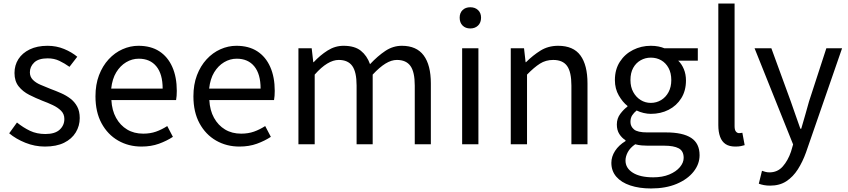

<svg xmlns="http://www.w3.org/2000/svg" viewBox="-20 -816 4796 1086"><path d="M234 13Q177 13 123.5 -8.5Q70 -30 32 -62L76 -123Q112 -94 150 -76Q188 -58 237 -58Q291 -58 317.5 -82.5Q344 -107 344 -143Q344 -171 325.5 -189.5Q307 -208 278.5 -221.5Q250 -235 220 -246Q182 -261 145.5 -279.5Q109 -298 85.5 -327.5Q62 -357 62 -403Q62 -447 84 -481.5Q106 -516 148 -536.5Q190 -557 249 -557Q299 -557 342.5 -539Q386 -521 417 -495L373 -438Q345 -458 315.5 -472Q286 -486 250 -486Q198 -486 173.5 -462.5Q149 -439 149 -407Q149 -382 165.5 -365Q182 -348 209 -336.5Q236 -325 266 -313Q296 -302 325.5 -289Q355 -276 378.5 -258Q402 -240 416.5 -213.5Q431 -187 431 -148Q431 -104 408.5 -67Q386 -30 342.5 -8.5Q299 13 234 13Z M780 13Q707 13 648 -21Q589 -55 554.5 -118.5Q520 -182 520 -271Q520 -338 540 -390.5Q560 -443 594.5 -480.5Q629 -518 673 -537.5Q717 -557 763 -557Q833 -557 881 -526Q929 -495 954.5 -437.5Q980 -380 980 -302Q980 -287 979 -274Q978 -261 976 -250H610Q613 -192 636.5 -149.5Q660 -107 699 -83.5Q738 -60 790 -60Q830 -60 862.5 -71.5Q895 -83 926 -103L958 -42Q923 -19 879 -3Q835 13 780 13ZM609 -315H900Q900 -397 864.5 -440.5Q829 -484 765 -484Q727 -484 693.5 -464Q660 -444 637.5 -407Q615 -370 609 -315Z M1334 13Q1261 13 1202 -21Q1143 -55 1108.5 -118.5Q1074 -182 1074 -271Q1074 -338 1094 -390.5Q1114 -443 1148.5 -480.5Q1183 -518 1227 -537.5Q1271 -557 1317 -557Q1387 -557 1435 -526Q1483 -495 1508.5 -437.5Q1534 -380 1534 -302Q1534 -287 1533 -274Q1532 -261 1530 -250H1164Q1167 -192 1190.5 -149.5Q1214 -107 1253 -83.5Q1292 -60 1344 -60Q1384 -60 1416.5 -71.5Q1449 -83 1480 -103L1512 -42Q1477 -19 1433 -3Q1389 13 1334 13ZM1163 -315H1454Q1454 -397 1418.5 -440.5Q1383 -484 1319 -484Q1281 -484 1247.5 -464Q1214 -444 1191.5 -407Q1169 -370 1163 -315Z M1668 0V-543H1743L1752 -464H1754Q1790 -503 1832.5 -530Q1875 -557 1923 -557Q1986 -557 2021 -529Q2056 -501 2073 -453Q2116 -499 2159.5 -528Q2203 -557 2253 -557Q2336 -557 2376.5 -502.5Q2417 -448 2417 -344V0H2326V-332Q2326 -409 2301.5 -443Q2277 -477 2225 -477Q2194 -477 2160.5 -456.5Q2127 -436 2088 -394V0H1997V-332Q1997 -409 1972.5 -443Q1948 -477 1896 -477Q1865 -477 1831 -456.5Q1797 -436 1760 -394V0Z M2594 0V-543H2686V0ZM2640 -655Q2613 -655 2596.5 -671.5Q2580 -688 2580 -716Q2580 -743 2596.5 -759Q2613 -775 2640 -775Q2667 -775 2684 -759Q2701 -743 2701 -716Q2701 -688 2684 -671.5Q2667 -655 2640 -655Z M2869 0V-543H2944L2953 -464H2955Q2994 -503 3037.5 -530Q3081 -557 3137 -557Q3223 -557 3263 -502.5Q3303 -448 3303 -344V0H3212V-332Q3212 -409 3187.5 -443Q3163 -477 3109 -477Q3067 -477 3034 -456Q3001 -435 2961 -394V0Z M3662 250Q3596 250 3545 233Q3494 216 3466 183.5Q3438 151 3438 105Q3438 70 3459 37.5Q3480 5 3518 -18V-23Q3497 -36 3483 -58Q3469 -80 3469 -112Q3469 -146 3488.5 -172Q3508 -198 3529 -213V-217Q3502 -238 3480 -276Q3458 -314 3458 -363Q3458 -423 3486 -466.5Q3514 -510 3560.5 -533.5Q3607 -557 3661 -557Q3685 -557 3704.5 -553Q3724 -549 3738 -543H3927V-473H3816Q3836 -454 3848 -425Q3860 -396 3860 -361Q3860 -303 3833.5 -260.5Q3807 -218 3762 -195Q3717 -172 3661 -172Q3642 -172 3620.5 -177Q3599 -182 3581 -191Q3566 -179 3556 -164Q3546 -149 3546 -126Q3546 -101 3566 -84Q3586 -67 3641 -67H3748Q3842 -67 3889.5 -36Q3937 -5 3937 62Q3937 112 3903 155Q3869 198 3807.5 224Q3746 250 3662 250ZM3661 -234Q3693 -234 3719.5 -250Q3746 -266 3761.5 -295Q3777 -324 3777 -363Q3777 -403 3761.5 -431.5Q3746 -460 3720 -475Q3694 -490 3661 -490Q3630 -490 3603.5 -475Q3577 -460 3561.5 -432Q3546 -404 3546 -363Q3546 -324 3562 -295Q3578 -266 3604 -250Q3630 -234 3661 -234ZM3675 187Q3727 187 3765.5 171Q3804 155 3825.5 129.5Q3847 104 3847 77Q3847 38 3819 23Q3791 8 3737 8H3643Q3628 8 3609.5 6.5Q3591 5 3573 0Q3544 20 3531 44.5Q3518 69 3518 92Q3518 135 3559.5 161Q3601 187 3675 187Z M4139 13Q4105 13 4084 -1Q4063 -15 4053 -42.5Q4043 -70 4043 -108V-796H4135V-102Q4135 -81 4142.5 -72Q4150 -63 4160 -63Q4164 -63 4168 -63.5Q4172 -64 4179 -65L4192 5Q4182 8 4170 10.5Q4158 13 4139 13Z M4336 234Q4317 234 4301 231Q4285 228 4272 223L4290 150Q4298 153 4309 156Q4320 159 4332 159Q4378 159 4407.5 125.5Q4437 92 4454 42L4466 1L4248 -543H4343L4453 -242Q4466 -206 4479.5 -166Q4493 -126 4507 -88H4512Q4523 -126 4534.5 -165.5Q4546 -205 4556 -242L4654 -543H4743L4539 46Q4520 99 4493 141.5Q4466 184 4428 209Q4390 234 4336 234Z"/></svg>

Font: Noto Sans TC Thin
Style: Regular
Weight: 400
Version: Version 2.004-H2;hotconv 1.0.118;makeotfexe 2.5.65603